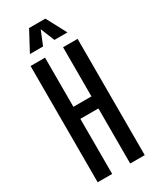

<svg xmlns="http://www.w3.org/2000/svg" viewBox="-264 -1152 1013 1229"><g transform="rotate(-30 243.0 -537.5)"><path d="M69.3 0V-859.4H176.3V-496.1H309.6V-859.4H417V0H309.6V-407.2H176.3V0ZM104 -927.7 182.6 -1074.7H303.2L381.3 -927.7H285.2L243.2 -1030.8L201.2 -927.7Z"/></g></svg>

Font: Antonio Medium
Style: Regular
Weight: 500
Designer: Vernon Adams
Foundry: Vernon Adams
Version: Version 1.002